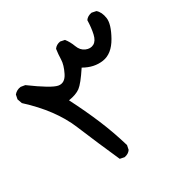

<svg xmlns="http://www.w3.org/2000/svg" viewBox="-145 -520 838 838"><g transform="rotate(-45 274.0 -101.5)"><path d="M173 176 153 166Q135 53 119.5 -64Q104 -181 23 -308L21 -333L31 -353Q48 -365 69 -362L89 -353Q161 -263 189.5 -249.5Q218 -236 244.5 -266Q271 -296 278.5 -321.5Q286 -347 296 -370Q310 -382 331 -380L351 -370Q361 -347 363.5 -319.5Q366 -292 384.5 -277.5Q403 -263 422.5 -267.5Q442 -272 456 -298.5Q470 -325 481 -362Q495 -374 517 -372L537 -362Q551 -342 547 -309Q543 -276 497.5 -229.5Q452 -183 404 -188.5Q356 -194 317 -233Q264 -186 240 -176.5Q216 -167 177 -171Q195 -87 205.5 -10.5Q216 66 218 146L208 166Q194 178 173 176Z"/></g></svg>

Font: NaniFont Regular
Style: Regular
Weight: 400
Designer: Nanigashitei
Version: Version 1.036